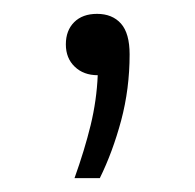

<svg xmlns="http://www.w3.org/2000/svg" viewBox="-20 -103 282 277"><path d="M87.5 154Q102 113.5 110.8 77.5Q119.5 41.5 121 5.5Q100.5 5.5 87.8 -6.8Q75 -19 75 -39Q75 -59 87 -71Q99 -83 120 -83Q142 -83 154.5 -69Q167 -55 167 -24.5Q167 25 154.8 70.8Q142.5 116.5 124 154Z"/></svg>

Font: Encode Sans Expanded Light
Style: Regular
Weight: 300
Width: 7
Designer: Multiple Designers
Foundry: Impallari Type
Version: Version 3.000; ttfautohint (v1.8.3) -l 8 -r 50 -G 200 -x 14 